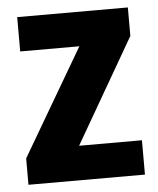

<svg xmlns="http://www.w3.org/2000/svg" viewBox="-45 -585 515 624"><g transform="rotate(-5 213.0 -273.0)"><path d="M403 0H23V-86L227 -434H34V-546H395V-453L198 -112H403Z"/></g></svg>

Font: Noto Sans Display SemiCondensed
Style: Regular
Weight: 400
Width: 4
Version: Version 2.003